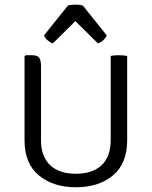

<svg xmlns="http://www.w3.org/2000/svg" viewBox="-20 -778 640 810"><path d="M516.5 -186.5Q516.5 -88 456.5 -38Q396.5 12 300 12Q204.5 12 144 -38Q83.5 -88 83.5 -186.5V-540L88.5 -545H116Q138.5 -545 145.8 -533.8Q153 -522.5 153 -499.5V-186.5Q153 -117.5 191.5 -81.2Q230 -45 300 -45Q370.5 -45 408.8 -81.2Q447 -117.5 447 -186.5V-542Q460 -545 480 -545Q501.5 -545 516.5 -542ZM329.5 -754.5 430.5 -628.5Q424.5 -616 414 -607Q403.5 -598 393 -595L298 -689L203 -595Q192.5 -598 182 -607Q171.5 -616 165.5 -628.5L266.5 -754.5Q279 -758.5 298 -758.5Q317 -758.5 329.5 -754.5Z"/></svg>

Font: Signika Negative SC Light
Style: Regular
Weight: 300
Designer: Anna Giedryś
Foundry: Anna Giedryś
Version: Version 2.000; ttfautohint (v1.8.3) -l 8 -r 50 -G 200 -x 9 -